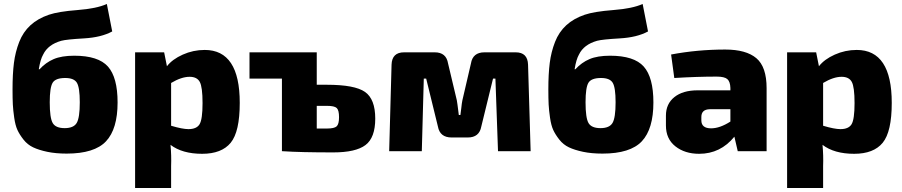

<svg xmlns="http://www.w3.org/2000/svg" viewBox="-20 -760 4536 965"><path d="M517 -740 544 -602Q489 -572 401.5 -567Q314 -562 288 -555Q221 -536 197 -486Q183 -462 175 -412H179Q210 -446 250 -463Q290 -480 353 -480Q474 -480 522.5 -425.5Q571 -371 571 -245Q571 -112 513 -50Q455 12 315 12Q260 12 217.5 3Q175 -6 146.5 -19.5Q118 -33 98 -58.5Q78 -84 67.5 -107Q57 -130 51.5 -168Q46 -206 44.5 -235Q43 -264 43 -311Q43 -388 50 -443.5Q57 -499 76.5 -549Q96 -599 133 -633Q170 -667 226 -686Q273 -702 369.5 -709.5Q466 -717 517 -740ZM308 -368Q259 -368 244.5 -344Q230 -320 230 -246Q230 -167 245 -141.5Q260 -116 305 -116Q350 -116 365.5 -142Q381 -168 381 -246Q381 -320 366.5 -344Q352 -368 308 -368Z M805 -497 819 -427Q846 -462 898.5 -485.5Q951 -509 1009 -509Q1185 -509 1185 -243Q1185 -98 1139.5 -42.5Q1094 13 996 13Q896 13 837 -32Q842 21 840 76V185H659V-497ZM840 -343V-128Q897 -111 927 -111Q968 -111 983 -135.5Q998 -160 998 -242Q998 -323 984 -348.5Q970 -374 933 -374Q892 -374 840 -343Z M1572 -334H1623Q1763 -334 1814.5 -298Q1866 -262 1866 -164Q1866 -68 1817 -31Q1768 6 1655 6Q1491 6 1401 0H1397V-365H1234V-497H1572ZM1572 -114H1623Q1660 -114 1672 -125Q1684 -136 1684 -171Q1684 -206 1672.5 -217Q1661 -228 1623 -228H1572Z M2415 -497H2572Q2632 -497 2634 -435L2647 0H2483L2470 -365H2458L2399 -124Q2389 -69 2331 -69H2250Q2191 -69 2181 -124L2122 -365H2110L2100 0H1936L1948 -435Q1950 -497 2011 -497H2165Q2223 -497 2232 -441L2276 -256Q2278 -247 2286 -182H2294Q2296 -192 2298.5 -217Q2301 -242 2304 -256L2347 -441Q2356 -497 2415 -497Z M3210 -740 3237 -602Q3182 -572 3094.5 -567Q3007 -562 2981 -555Q2914 -536 2890 -486Q2876 -462 2868 -412H2872Q2903 -446 2943 -463Q2983 -480 3046 -480Q3167 -480 3215.5 -425.5Q3264 -371 3264 -245Q3264 -112 3206 -50Q3148 12 3008 12Q2953 12 2910.5 3Q2868 -6 2839.5 -19.5Q2811 -33 2791 -58.5Q2771 -84 2760.5 -107Q2750 -130 2744.5 -168Q2739 -206 2737.5 -235Q2736 -264 2736 -311Q2736 -388 2743 -443.5Q2750 -499 2769.5 -549Q2789 -599 2826 -633Q2863 -667 2919 -686Q2966 -702 3062.5 -709.5Q3159 -717 3210 -740ZM3001 -368Q2952 -368 2937.5 -344Q2923 -320 2923 -246Q2923 -167 2938 -141.5Q2953 -116 2998 -116Q3043 -116 3058.5 -142Q3074 -168 3074 -246Q3074 -320 3059.5 -344Q3045 -368 3001 -368Z M3369 -368 3353 -486Q3485 -511 3625 -511Q3730 -511 3781.5 -467.5Q3833 -424 3833 -317V0H3688L3671 -73Q3601 13 3494 13Q3422 13 3374.5 -24.5Q3327 -62 3327 -129V-179Q3327 -238 3369.5 -272Q3412 -306 3486 -306H3651V-318Q3650 -350 3635.5 -362.5Q3621 -375 3582 -375Q3485 -375 3369 -368ZM3505 -172V-155Q3505 -115 3554 -115Q3598 -115 3651 -149V-211H3547Q3505 -210 3505 -172Z M4082 -497 4096 -427Q4123 -462 4175.5 -485.5Q4228 -509 4286 -509Q4462 -509 4462 -243Q4462 -98 4416.5 -42.5Q4371 13 4273 13Q4173 13 4114 -32Q4119 21 4117 76V185H3936V-497ZM4117 -343V-128Q4174 -111 4204 -111Q4245 -111 4260 -135.5Q4275 -160 4275 -242Q4275 -323 4261 -348.5Q4247 -374 4210 -374Q4169 -374 4117 -343Z"/></svg>

Font: Ezarion Extra Bold
Style: Regular
Weight: 800
Designer: Natanael Gama
Version: Version 1.001;PS 001.001;hotconv 1.0.70;makeotf.lib2.5.58329